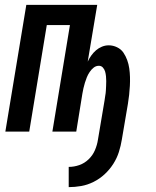

<svg xmlns="http://www.w3.org/2000/svg" viewBox="-20 -540 640 788"><path d="M262 228V145Q284 145 305.5 137.5Q327 130 344 113.5Q361 97 370 75.5Q379 54 382 33L409 -127Q410 -137 412 -147.5Q414 -158 414.5 -168Q415 -178 415.5 -188Q416 -198 416 -207.5Q416 -217 415 -227Q414 -237 411.5 -246Q409 -255 402.5 -262.5Q396 -270 386 -270Q374 -270 364.5 -262.5Q355 -255 348 -244.5Q341 -234 336.5 -223Q332 -212 328.5 -200.5Q325 -189 322.5 -178Q320 -167 318 -155L293 0H195L267 -437H172L100 0H2L88 -520H379L340 -287Q346 -300 354.5 -312Q363 -324 374 -333.5Q385 -343 398.5 -348.5Q412 -354 426 -354Q444 -354 460.5 -346Q477 -338 486.5 -324Q496 -310 502 -293.5Q508 -277 510.5 -259.5Q513 -242 513.5 -224Q514 -206 513 -187.5Q512 -169 510 -150.5Q508 -132 505 -114L480 33Q476 58 468 83.5Q460 109 445 132.5Q430 156 409.5 175Q389 194 364 206.5Q339 219 313 223.5Q287 228 262 228Z"/></svg>

Font: Iosevka SmBd Ex Obl
Style: Regular
Weight: 600
Width: 7
Italic angle: -9°
Monospace: yes
Designer: Belleve Invis
Foundry: Belleve Invis
Version: Version 32.5.0; ttfautohint (v1.8.4)